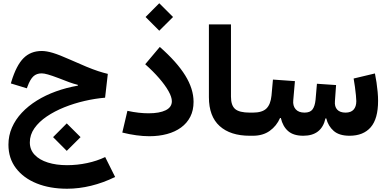

<svg xmlns="http://www.w3.org/2000/svg" viewBox="-20 -835 2378 1181"><path d="M306.5 8.5 390.6 93 475.5 8.5 390.6 -76ZM236.9 -521.4Q168.7 -521.4 124.7 -477.3Q80.6 -433.2 50.1 -333.3L46.8 -321.8L145.2 -291.8L149.2 -302.8Q165.4 -346.9 185.2 -365.3Q204.9 -383.7 236.2 -383.7Q251.1 -383.7 274.9 -376.9Q298.7 -370.2 341.8 -353.9Q378.7 -338.8 406.6 -329Q434.4 -319.1 458.9 -313.1V-308.2Q388.1 -295.9 324 -272.7Q259.9 -249.5 206.8 -216.5Q153.6 -183.5 114.3 -141.6Q75 -99.8 53.5 -50.3Q31.9 -0.8 31.9 55.1Q31.9 138.8 78.2 199.6Q124.5 260.5 205.8 293.2Q287 325.9 392.4 325.9Q465.3 325.9 540.3 307.6Q615.4 289.3 688.1 253.5L627 131Q576.8 155.1 516.1 168Q455.5 181 392.1 181Q326.1 181 274.3 164.7Q222.5 148.4 193 117.1Q163.5 85.7 163.5 41Q163.5 -6.1 191.6 -46.1Q219.8 -86.2 267.7 -118.6Q315.6 -151 375.8 -175.2Q436.1 -199.3 500.8 -214.2Q565.5 -229.1 626.4 -234.1L643.2 -380.6Q615.4 -387.2 583.8 -397.5Q552.2 -407.9 510.6 -425.1Q468.9 -442.2 411 -468.2Q345 -497.7 305.5 -509.6Q266 -521.4 236.9 -521.4Z M1170.6 -208.7Q1170.6 -288.1 1119.3 -371.1Q1067.9 -454.1 962.9 -546.3L873.2 -439.7Q921.9 -396.7 958.9 -353.9Q995.9 -311.2 1016.5 -274.5Q1037.1 -237.7 1037.1 -212.3Q1037.1 -175.7 999.3 -156.9Q961.4 -138.1 894 -138.1Q864.8 -138.1 832.6 -141.7Q800.4 -145.3 763.7 -153.2L732.3 -19.6Q776.4 -8.6 818.4 -2.9Q860.4 2.9 898.2 2.9Q957.5 2.9 1007.3 -10.6Q1057.1 -24 1093.7 -50.7Q1130.3 -77.4 1150.5 -116.9Q1170.6 -156.3 1170.6 -208.7ZM875.4 -730.5 959.6 -646 1044.4 -730.5 959.6 -815Z M1265 -684.9V-237.3Q1265 -119.2 1331.1 -59.6Q1397.3 0 1516.3 0H1516.8V-142.3H1516.3Q1452.4 -142.3 1426.5 -164.3Q1400.7 -186.4 1400.7 -240.3V-684.9Z M1853.2 -142.3Q1816.4 -142.3 1798.4 -163.3Q1780.3 -184.2 1783.9 -218.6L1794.1 -336L1658.9 -345.5L1650 -247Q1644.5 -192.6 1618.6 -167.4Q1592.7 -142.3 1535.6 -142.3H1516.6Q1506 -142.3 1501.2 -126.2Q1496.4 -110 1496.4 -72.5Q1496.4 -34.4 1501.4 -17.2Q1506.3 0 1516.6 0H1535.6Q1597 0 1639.1 -30Q1681.2 -60.1 1702.5 -109.1H1707.4Q1719.6 -57 1752.5 -28.5Q1785.4 0 1845.5 0Q1958.2 0 1982 -106.7H1986.9Q1998.5 -59.5 2032.5 -29.8Q2066.5 0 2130 0Q2215 0 2260.3 -52.2Q2305.6 -104.5 2305.6 -214.7Q2305.6 -240.3 2303 -269.2Q2300.3 -298.2 2296 -327.5Q2291.6 -356.9 2286.2 -383.2L2155.2 -352Q2159.6 -328.5 2163.2 -300.9Q2166.8 -273.2 2169.3 -249.3Q2171.7 -225.4 2171.7 -212.9Q2171.7 -179.7 2155.3 -161Q2138.8 -142.3 2105.6 -142.3Q2071.3 -142.3 2054.2 -160.7Q2037 -179.2 2040.2 -213.1L2047.2 -311.8L1929.5 -319.8L1921 -221.1Q1917 -182 1902.4 -162.1Q1887.8 -142.3 1853.2 -142.3Z"/></svg>

Font: Estedad VF
Style: Regular
Weight: 100
Designer: Amin Abedi
Version: Version 7.3